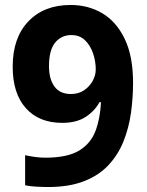

<svg xmlns="http://www.w3.org/2000/svg" viewBox="-20 -742 591 772"><path d="M173 10Q153 10 126 8.5Q99 7 81 3V-118Q99 -114 120 -111Q141 -108 162 -108Q251 -108 298 -136.5Q345 -165 364 -215.5Q383 -266 386 -331H380Q361 -296 324.5 -272Q288 -248 230 -248Q137 -248 84 -307Q31 -366 31 -474Q31 -590 94 -656Q157 -722 264 -722Q335 -722 391.5 -688.5Q448 -655 481.5 -585.5Q515 -516 515 -409Q515 -348 506.5 -287.5Q498 -227 476.5 -173.5Q455 -120 416.5 -78.5Q378 -37 318 -13.5Q258 10 173 10ZM265 -364Q296 -364 318 -379Q340 -394 352.5 -416.5Q365 -439 365 -463Q365 -496 354 -528Q343 -560 321.5 -580.5Q300 -601 267 -601Q227 -601 202 -571Q177 -541 177 -476Q177 -424 199 -394Q221 -364 265 -364Z"/></svg>

Font: Noto Sans Devanagari UI
Style: Bold
Weight: 700
Designer: Jelle Bosma - Monotype Design Team
Foundry: Monotype Imaging Inc.
Version: Version 2.004; ttfautohint (v1.8.4.7-5d5b)